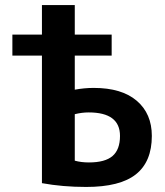

<svg xmlns="http://www.w3.org/2000/svg" viewBox="-20 -730 655 760"><path d="M276 -278V-94Q301 -87 332 -87Q396 -87 425.5 -112.5Q455 -138 455 -192Q455 -285 331 -285Q304 -285 276 -278ZM276 -375Q314 -382 351 -382Q462 -382 521.5 -331Q581 -280 581 -192Q581 -90 518 -40Q455 10 321 10Q228 10 146 -5V-510H29V-593H146V-710H276V-593H422V-510H276Z"/></svg>

Font: M PLUS 1p
Style: Bold
Weight: 700
Version: Version 1.062